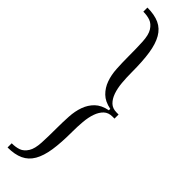

<svg xmlns="http://www.w3.org/2000/svg" viewBox="-345 -905 990 990"><g transform="rotate(45 150.0 -410.0)"><path d="M249 -415Q204.1 -423.8 179 -448.5Q153.8 -473.1 141.4 -507.6Q128.9 -542 126.5 -584Q124 -626 124 -668.9Q124 -731 121.6 -778.1Q119.1 -825.2 104 -849.1Q87.9 -874 65.9 -882.1Q43.9 -890.1 15.1 -890.1V-919.9Q66.9 -919.9 101.6 -904.1Q136.2 -888.2 156.5 -853Q176.8 -817.9 185.3 -762.5Q193.8 -707 193.8 -627Q193.8 -588.9 197 -552.5Q200.2 -516.1 210.2 -487.5Q220.2 -459 238 -441.9Q255.9 -424.8 285.2 -424.8H299.8V-395H285.2Q255.9 -395 238 -377.9Q220.2 -360.8 210.2 -332.5Q200.2 -304.2 197 -267.6Q193.8 -231 193.8 -192.9Q193.8 -112.8 185.3 -57.4Q176.8 -2 156.5 33Q136.2 67.9 101.6 84Q66.9 100.1 15.1 100.1V69.8Q43.9 69.8 65.9 62Q87.9 54.2 104 28.8Q119.1 4.9 121.6 -42Q124 -88.9 124 -150.9Q124 -193.8 126.5 -235.8Q128.9 -277.8 141.4 -312.5Q153.8 -347.2 179 -371.6Q204.1 -396 249 -404.8Z"/></g></svg>

Font: Sevillana
Style: Regular
Weight: 400
Designer: Olga Umpeleva
Foundry: Brownfox
Version: Version 1.001